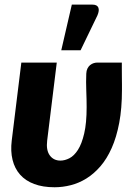

<svg xmlns="http://www.w3.org/2000/svg" viewBox="-20 -782 566 810"><path d="M494 -518Q494 -506 494 -489.8Q494 -473.5 494.2 -457.2Q494.5 -441 494.5 -426.2Q494.5 -411.5 494.5 -402.5Q494.5 -324.5 483 -263.8Q471.5 -203 451.2 -157.5Q431 -112 403.5 -80.2Q376 -48.5 344.5 -29Q313 -9.5 278.8 -0.8Q244.5 8 210.5 8Q160.5 8 124 -5.8Q87.5 -19.5 64.8 -45.2Q42 -71 33 -107.5Q24 -144 29.5 -189L70 -518H219.5L179 -189Q174 -148.5 190 -126.5Q206 -104.5 235 -104.5Q253.5 -104.5 273 -114.5Q292.5 -124.5 308.8 -149.8Q325 -175 335.2 -218.8Q345.5 -262.5 345.5 -330Q345.5 -361 344 -399Q342.5 -437 344 -471.5Q344.5 -484 349 -493Q353.5 -502 360.2 -507.5Q367 -513 375 -515.5Q383 -518 390.5 -518ZM238.5 -570 283 -762.5H370Q389.5 -762.5 394.8 -750.2Q400 -738 391 -717L320 -570Z"/></svg>

Font: Lato ExtraBold
Style: Italic
Weight: 800
Italic angle: -7°
Designer: Lukasz Dziedzic with Adam Twardoch and Botio Nikoltchev
Foundry: tyPoland Lukasz Dziedzic
Version: Version 2.015; 2015-08-06; http://www.latofonts.com/